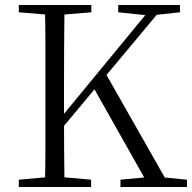

<svg xmlns="http://www.w3.org/2000/svg" viewBox="-20 -745 765 765"><path d="M159 0Q161 -83 161 -166.5Q161 -250 161 -335V-390Q161 -475 161 -559Q161 -643 159 -725H237Q236 -643 235.5 -559Q235 -475 235 -390V-278Q235 -228 235.5 -155.5Q236 -83 237 0ZM55 0V-29L189 -41H209L343 -29V0ZM55 -696V-725H344V-696L209 -685H189ZM460 0V-29L587 -41H604L725 -29V0ZM451 -696V-725H697V-696L594 -685L575 -683ZM197 -198 194 -251H202L219 -272L592 -725H637ZM576 0 348 -404 396 -461 658 0Z"/></svg>

Font: Noto Serif KR ExtraLight Light
Style: Regular
Weight: 300
Version: Version 2.003-H1;hotconv 1.1.1;makeotfexe 2.6.0